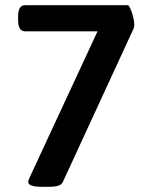

<svg xmlns="http://www.w3.org/2000/svg" viewBox="-20 -720 575 742"><path d="M143 2Q89 2 89 -17Q89 -22 94 -33L357 -599H77Q50 -599 50 -642V-657Q50 -700 77 -700H473Q478 -700 484 -686.5Q490 -673 494.5 -655Q499 -637 499 -624Q499 -617 497 -611L223 -17Q218 -6 204 -2Q190 2 171 2Z"/></svg>

Font: Asap SemiBold
Style: Regular
Weight: 600
Designer: Pablo Cosgaya
Foundry: Omnibus-Type
Version: Version 3.001; ttfautohint (v1.8.3)